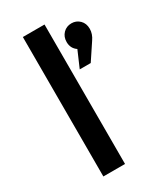

<svg xmlns="http://www.w3.org/2000/svg" viewBox="-188 -814 751 885"><g transform="rotate(-30 188.0 -371.0)"><path d="M89.8 0V-742.2H205.1V0ZM242.2 -481.9 279.8 -568.8Q252.9 -586.9 252.9 -621.1Q252.9 -648.9 270.5 -667Q288.1 -685.1 314.9 -685.1Q340.3 -685.1 358.2 -667.5Q376 -649.9 376 -621.1Q376 -593.8 357.9 -567.9L300.8 -481.9Z"/></g></svg>

Font: Trueno
Style: Regular
Weight: 400
Designer: Julieta Ulanovsky
Foundry: Julieta Ulanovsky
Version: Version 3.001b | FøM Fix